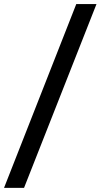

<svg xmlns="http://www.w3.org/2000/svg" viewBox="-62 -762 487 928"><path d="M54.2 146H-42.5L306.6 -742.2H404.3Z"/></svg>

Font: Bainsley
Style: Bold
Weight: 700
Designer: Paul James MIller
Foundry: High-Logic / Made with FontCreator
Version: Version 1.411;March 28, 2021;FontCreator 13.0.0.2683 64-bit